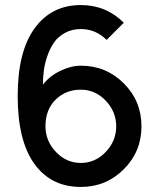

<svg xmlns="http://www.w3.org/2000/svg" viewBox="-20 -730 640 760"><path d="M300 -375Q240 -375 200 -335.5Q160 -296 160 -230Q160 -172 201.5 -128.5Q243 -85 300 -85Q357 -85 398.5 -128.5Q440 -172 440 -230Q440 -288 398.5 -331.5Q357 -375 300 -375ZM470 -640 402 -572Q359 -615 300 -615Q265 -615 237.5 -600Q210 -585 194 -562Q178 -539 167.5 -508.5Q157 -478 153.5 -450.5Q150 -423 150 -395Q176 -429 218.5 -449.5Q261 -470 300 -470Q400 -470 470 -400Q540 -330 540 -230Q540 -130 470 -60Q400 10 300 10Q182 10 116 -81.5Q50 -173 50 -350Q50 -526 117 -618Q184 -710 300 -710Q400 -710 470 -640Z"/></svg>

Font: Laverick
Style: Regular
Weight: 400
Designer: Daniel Pimley
Foundry: Daniel Pimley
Version: Version 1.000;PS 001.001;hotconv 1.0.56